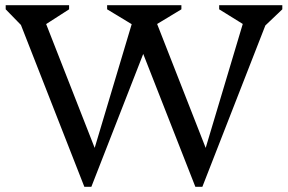

<svg xmlns="http://www.w3.org/2000/svg" viewBox="-20 -710 1113 742"><path d="M735 12 513 -554V-602L394 -674V-690H681V-674L552 -596L565 -674L797 -82H758L936 -677L956 -594L827 -674V-690H1071V-674L986 -593L1031 -677L762 12ZM306 12 38 -672 78 -596 2 -674V-690H247V-674L118 -591L136 -674L368 -82H329L507 -677H602L333 12Z"/></svg>

Font: Platypi Light Light
Style: Regular
Weight: 300
Version: Version 1.200